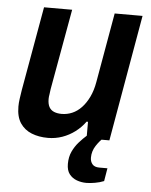

<svg xmlns="http://www.w3.org/2000/svg" viewBox="-52 -569 625 796"><g transform="rotate(5 261.0 -171.0)"><path d="M337 184Q316 184 297 177Q278 170 266 154.5Q254 139 254 112Q254 83 264.5 60.5Q275 38 291 20Q307 2 323 -12H394L393 -8Q377 5 362 28Q347 51 347 78Q347 94 356 105Q365 116 385 116H419L410 170Q393 177 372.5 180.5Q352 184 337 184ZM162 12Q124 12 94 0Q64 -12 46.5 -38Q29 -64 29 -107Q29 -122 31.5 -139.5Q34 -157 37 -176L99 -526H216L156 -191Q155 -179 153 -168.5Q151 -158 151 -149Q151 -128 158 -115.5Q165 -103 178.5 -97.5Q192 -92 210 -92Q233 -92 254 -101Q275 -110 292.5 -128.5Q310 -147 323 -174Q336 -201 342 -236L393 -526H509L417 0H322V-69H316Q299 -45 274.5 -26.5Q250 -8 221.5 2Q193 12 162 12Z"/></g></svg>

Font: Archivo SemiCondensed SemiBold
Style: Italic
Weight: 600
Width: 4
Italic angle: -10°
Designer: Hector Gatti
Foundry: Omnibus-Type
Version: Version 2.001